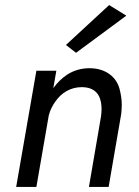

<svg xmlns="http://www.w3.org/2000/svg" viewBox="-20 -740 549 760"><path d="M480 -678 412 -720 241 -562 281 -531ZM203 -460H124L44 0H124L173 -283C178 -303 187 -321 199 -338C223 -373 260 -395 303 -395C304 -395 306 -395 307 -395C376 -393 382 -338 382 -307C382 -299 381 -289 380 -280L332 0H410L460 -290C461 -302 462 -314 462 -325C462 -345 459 -366 453 -389C441 -433 401 -470 334 -470C301 -470 271 -461 245 -444C224 -430 206 -412 191 -391Z"/></svg>

Font: Jost
Style: Italic
Weight: 400
Italic angle: -5°
Version: Version 3.710